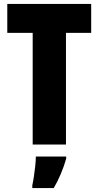

<svg xmlns="http://www.w3.org/2000/svg" viewBox="-20 -734 500 975"><path d="M315 0H146V-567H17V-714H443V-567H315ZM316 72Q293 152 253 221H144V207Q148 190 152 163Q156 136 159 108.5Q162 81 162 61H316Z"/></svg>

Font: Noto Sans Gurmukhi UI ExtraCondensed Black
Style: Regular
Weight: 900
Width: 2
Designer: Jelle Bosma - Monotype Design Team
Foundry: Monotype Imaging Inc.
Version: Version 2.004; ttfautohint (v1.8.4.7-5d5b)